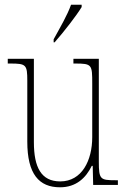

<svg xmlns="http://www.w3.org/2000/svg" viewBox="-20 -786 540 816"><path d="M208 -619V-606H212C251 -650 306 -721 327 -756V-766H282C266 -721 237 -672 208 -619ZM235 10C304 10 345 -30 370 -81H374L376 0H481V-20H470C406 -20 400 -24 400 -99V-536H292V-516H300C371 -516 372 -511 372 -431V-203C372 -104 328 -15 236 -15C155 -15 124 -75 124 -182V-536H13V-516H24C91 -516 96 -511 96 -443V-184C96 -46 146 10 235 10Z"/></svg>

Font: Noto Serif Georgian Condensed Thin
Style: Regular
Weight: 100
Width: 3
Designer: Monotype Design Team, Akaki Razmadze
Foundry: Google LLC
Version: Version 2.003